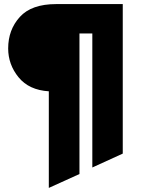

<svg xmlns="http://www.w3.org/2000/svg" viewBox="-20 -720 701 940"><path d="M219 200V-273Q122 -279 71 -341.5Q20 -404 20 -483Q20 -574 77 -637Q134 -700 255 -700H581V32L432 100V-556H369V132Z"/></svg>

Font: Overpass Heavy
Style: Regular
Weight: 900
Designer: Delve Withrington, Thomas Jockin
Foundry: Delve Fonts
Version: Version 3.000;DELV;Overpass